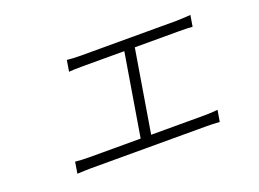

<svg xmlns="http://www.w3.org/2000/svg" viewBox="-78 -655 1112 825"><g transform="rotate(-20 478.0 -242.5)"><path d="M217.3 -7.1Q197.8 -7.1 153.8 -5L162.3 -57.2Q193.2 -54 224.8 -54H460.9L523.4 -431.1H330.3Q290.1 -431.1 269.9 -429L278.4 -480.1Q307.5 -476.9 338.1 -476.9H779.8Q792.3 -476.9 843.4 -480.1L834.9 -429Q817.1 -431.1 772.4 -431.1H571.4L508.9 -54H753.9Q785.9 -54 813.6 -57.2L804.7 -5Q767 -7.1 746.1 -7.1Z"/></g></svg>

Font: Karasuma Gothic
Style: Light Italic
Weight: 300
Italic angle: 9.39998°
Designer: Rasmus Andersson / Ryoko Nishizuka
Foundry: rsms
Version: Version 1.00